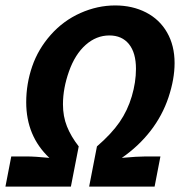

<svg xmlns="http://www.w3.org/2000/svg" viewBox="-47 -689 667 709"><path d="M356.9 -558.1Q308.6 -558.1 269.3 -523.2Q230 -488.3 207.8 -425.5Q185.5 -362.8 185.5 -303.7Q185.5 -259.3 200.2 -222.4Q214.8 -185.5 243.7 -148.4L214.8 0H-26.9L-5.4 -111.3H51.3Q81.5 -111.3 135.3 -106Q49.8 -186.5 49.8 -311.5Q49.8 -379.4 71.8 -443.6Q93.8 -507.8 140.4 -560.3Q187 -612.8 250 -640.9Q313 -668.9 378.4 -668.9Q441.9 -668.9 492.2 -643.1Q542.5 -617.2 570.1 -568.8Q597.7 -520.5 597.7 -456.1Q597.7 -397 575.2 -329.6Q552.7 -262.2 508.8 -205.6Q464.8 -148.9 402.8 -106Q460 -111.3 490.7 -111.3H545.4L523.9 0H282.2L311 -148.4Q364.7 -194.8 394.5 -238Q424.3 -281.2 439.7 -333.5Q455.1 -385.7 455.1 -434.6Q455.1 -494.1 429.2 -526.1Q403.3 -558.1 356.9 -558.1Z"/></svg>

Font: Cousine
Style: Bold Italic
Weight: 700
Italic angle: -12°
Monospace: yes
Designer: Steve Matteson
Foundry: Ascender Corporation
Version: Version 1.20